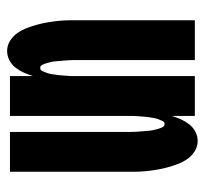

<svg xmlns="http://www.w3.org/2000/svg" viewBox="-38 -530 576 540"><g transform="rotate(-90 250.0 -260.0)"><path d="M123 8Q108 8 94.5 -0.5Q81 -9 72.5 -21.5Q64 -34 58.5 -48.5Q53 -63 49 -78Q45 -93 42.5 -108Q40 -123 38.5 -138.5Q37 -154 37 -169.5Q37 -185 37 -200V-520H149V-200Q149 -194 149 -188Q149 -182 149 -176Q149 -170 149.5 -163.5Q150 -157 150.5 -151Q151 -145 151.5 -139Q152 -133 152.5 -127Q153 -121 154.5 -115Q156 -109 157.5 -103.5Q159 -98 162 -91.5Q165 -85 171 -85Q177 -85 180 -91.5Q183 -98 185 -103.5Q187 -109 188 -115Q189 -121 190 -127Q191 -133 191.5 -139Q192 -145 192.5 -151Q193 -157 193.5 -163.5Q194 -170 194 -176Q194 -182 194 -188Q194 -194 194 -200V-520H306V-455Q310 -468 315.5 -480.5Q321 -493 329.5 -504Q338 -515 350.5 -521.5Q363 -528 377 -528Q392 -528 405.5 -519.5Q419 -511 427.5 -498.5Q436 -486 441.5 -471.5Q447 -457 451 -442Q455 -427 457.5 -412Q460 -397 461.5 -381.5Q463 -366 463 -350.5Q463 -335 463 -320V0H351V-320Q351 -326 351 -332Q351 -338 351 -344Q351 -350 350.5 -356.5Q350 -363 349.5 -369Q349 -375 348.5 -381Q348 -387 347.5 -393Q347 -399 345.5 -405Q344 -411 342.5 -416.5Q341 -422 338 -428.5Q335 -435 329 -435Q323 -435 320 -428.5Q317 -422 315 -416.5Q313 -411 312 -405Q311 -399 310 -393Q309 -387 308.5 -381Q308 -375 307.5 -369Q307 -363 306.5 -356.5Q306 -350 306 -344Q306 -338 306 -332Q306 -326 306 -320V0H194V-65Q190 -52 184.5 -39.5Q179 -27 170.5 -16Q162 -5 149.5 1.5Q137 8 123 8Z"/></g></svg>

Font: Iosevka Heavy
Style: Regular
Weight: 900
Monospace: yes
Designer: Belleve Invis
Foundry: Belleve Invis
Version: Version 32.5.0; ttfautohint (v1.8.4)